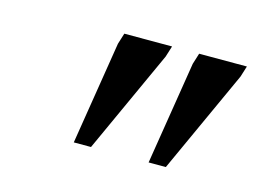

<svg xmlns="http://www.w3.org/2000/svg" viewBox="-49 -753 544 404"><g transform="rotate(15 223.0 -551.0)"><path d="M135.5 -426.5 171.5 -651 179 -675H283L275.5 -651L173 -426.5ZM298.5 -426.5 334.5 -651 342 -675H446L438.5 -651L336 -426.5Z"/></g></svg>

Font: Newsreader 24pt Medium
Style: Italic
Weight: 500
Italic angle: -17°
Designer: Hugues Gentile
Foundry: Production Type
Version: Version 1.003